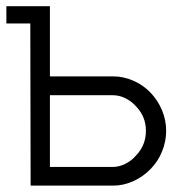

<svg xmlns="http://www.w3.org/2000/svg" viewBox="-22 -582 582 602"><path d="M499 -172Q499 -138.5 486 -106.8Q473 -75 450 -52Q427 -28 396 -14Q365 0 333.5 0H74L73 -508.5H-2V-562.5H134.5V-342.5H333.5Q365 -342.5 396 -329Q427 -315.5 450 -291.5Q473 -267.5 486 -236.2Q499 -205 499 -172ZM435.5 -172Q435.5 -216 405 -248Q390.5 -264.5 371.2 -274Q352 -283.5 331 -283.5H134.5V-58.5H331Q351 -58.5 370.8 -68.2Q390.5 -78 405 -95Q435.5 -127 435.5 -172Z"/></svg>

Font: Russisch Sans Light
Style: Regular
Weight: 300
Designer: Michael Sharanda (font) & Cristiano Sobral (main changes)
Foundry: Michael Sharanda
Version: Version 2.00;September 8, 2020;FontCreator 13.0.0.2681 64-bi